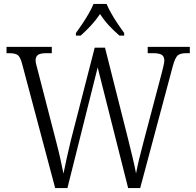

<svg xmlns="http://www.w3.org/2000/svg" viewBox="-20 -951 992 971"><path d="M91 -631Q82 -664 69 -673Q56 -682 26 -682H13V-714H242V-682H215Q183 -682 171.5 -673Q160 -664 160 -646Q160 -637 163.5 -623.5Q167 -610 172 -591L265 -231Q277 -185 285 -149Q293 -113 301 -73Q309 -113 318 -153.5Q327 -194 338 -240L459 -710H511L629 -243Q641 -194 651 -152.5Q661 -111 668 -74Q681 -142 706 -234L798 -582Q803 -602 807 -618.5Q811 -635 811 -645Q811 -665 798.5 -673.5Q786 -682 753 -682H727V-714H940V-682H922Q892 -682 879 -671Q866 -660 854 -617L689 0H628L474 -610L321 0H259ZM364 -784Q378 -803 395.5 -829Q413 -855 428.5 -882Q444 -909 453 -931H519Q528 -909 543.5 -882Q559 -855 576.5 -829Q594 -803 608 -784V-771H584Q554 -797 530 -823Q506 -849 486 -880Q465 -849 441 -823Q417 -797 388 -771H364Z"/></svg>

Font: Noto Serif Tamil SemiCondensed Light
Style: Regular
Weight: 300
Width: 4
Designer: Indian Type Foundry, Tom Grace, and the Monotype Design Team
Foundry: Monotype Imaging Inc.
Version: Version 2.004; ttfautohint (v1.8.4.7-5d5b)